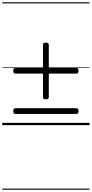

<svg xmlns="http://www.w3.org/2000/svg" viewBox="-20 -1095 803 1680"><path d="M380 -226Q368 -226 362 -230.5Q356 -235 356 -245V-703Q356 -713 362 -717.5Q368 -722 380 -722Q394 -722 400.5 -717.5Q407 -713 407 -703V-245Q407 -235 400.5 -230.5Q394 -226 380 -226ZM114 -98Q105 -98 100.5 -104Q96 -110 96 -122Q96 -148 114 -148H649Q658 -148 662.5 -141.5Q667 -135 667 -122Q667 -98 649 -98ZM114 -451Q105 -451 100.5 -457Q96 -463 96 -475Q96 -501 114 -501H649Q658 -501 662.5 -494.5Q667 -488 667 -475Q667 -451 649 -451ZM0 555H763V565H0ZM0 -20H763V0H0ZM0 -505H763V-500H0ZM0 -1075H763V-1065H0Z"/></svg>

Font: Playwrite AR Guides
Style: Regular
Weight: 400
Designer: Veronika Burian, José Scaglione
Foundry: TypeTogether
Version: Version 1.003